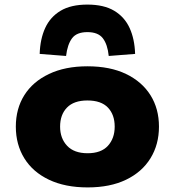

<svg xmlns="http://www.w3.org/2000/svg" viewBox="-20 -806 762 837"><path d="M362 11Q264 11 193.5 -22.5Q123 -56 86 -116Q49 -176 49 -254Q49 -332 86 -391Q123 -450 193.5 -483.5Q264 -517 361 -517Q460 -517 529.5 -483.5Q599 -450 636 -391Q673 -332 673 -254Q673 -176 636 -116Q599 -56 529.5 -22.5Q460 11 362 11ZM362 -138Q421 -138 450.5 -170.5Q480 -203 480 -254Q480 -306 450.5 -337Q421 -368 361 -368Q302 -368 272 -337Q242 -306 242 -254Q242 -203 272.5 -170.5Q303 -138 362 -138ZM268 -562 153 -571Q155 -636 177 -684Q199 -732 244 -759Q289 -786 361 -786Q433 -786 478 -759Q523 -732 545 -684Q567 -636 569 -571L454 -562Q449 -612 428.5 -639Q408 -666 361 -666Q314 -666 294 -639Q274 -612 268 -562Z"/></svg>

Font: Nunito Sans 7pt SemiExpanded Black
Style: Regular
Weight: 900
Width: 6
Designer: Vernon Adams
Foundry: Vernon Adams
Version: Version 3.101;gftools[0.9.27]